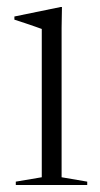

<svg xmlns="http://www.w3.org/2000/svg" viewBox="-20 -527 286 547"><path d="M156.5 -507 155.5 -448V-22L228.5 -9.5V0H25V-9.5L99 -22V-444.5Q93.5 -446.5 80.8 -451Q68 -455.5 52.2 -460.8Q36.5 -466 21 -471V-480L152.5 -507Z"/></svg>

Font: Newsreader 60pt Light
Style: Regular
Weight: 300
Designer: Hugues Gentile
Foundry: Production Type
Version: Version 1.003